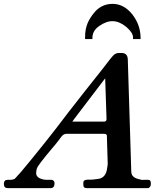

<svg xmlns="http://www.w3.org/2000/svg" viewBox="-40 -973 838 993"><path d="M147 -76C147 -85 148 -94 151 -103C154 -112 179 -146 228 -204C242 -220 252 -232 264 -248C274 -260 283 -281 304 -281H497C508 -281 513 -277 513 -270V-262L517 -130C517 -125 517 -120 516 -115L514 -103C511 -73 496 -52 470 -48C451 -45 433 -43 416 -44C399 -44 391 -39 391 -28V-16C391 -5 397 0 408 0H724C733 0 740 -10 740 -19V-24C741 -37 736 -43 725 -43H702C699 -42 695 -42 692 -43C661 -49 640 -58 639 -84L621 -664C621 -687 610 -699 589 -699H576C566 -699 558 -696 551 -691C544 -686 524 -661 490 -616C423 -531 376 -473 312 -390C238 -291 145 -175 68 -83C51 -64 40 -52 36 -48C30 -45 23 -43 12 -43H0C-13 -43 -20 -36 -20 -22C-20 -7 -13 0 0 0H221C235 0 242 -8 242 -25V-28C240 -38 234 -43 225 -43H203C176 -43 147 -54 147 -76ZM497 -344H334C337 -348 345 -360 360 -379C375 -398 397 -428 427 -467L504 -568L511 -357C511 -348 506 -344 497 -344ZM644 -899C615 -935 581 -953 542 -953C503 -953 470 -937 445 -905C420 -873 400 -840 400 -781V-771H438V-780C439 -803 450 -823 474 -839C523 -873 566 -872 613 -834C636 -814 648 -796 648 -780V-771H687V-781C686 -824 672 -863 644 -899Z"/></svg>

Font: fbb
Style: Bold Italic
Weight: 700
Italic angle: -12°
Designer: David J. Perry, Michael Sharpe
Version: Version 0.991